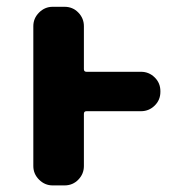

<svg xmlns="http://www.w3.org/2000/svg" viewBox="-20 -569 540 571"><path d="M136.7 -17.6Q113.3 -17.6 96.2 -34.7Q79.1 -51.8 79.1 -75.2V-491.2Q79.1 -514.6 96.2 -531.7Q113.3 -548.8 136.7 -548.8H171.9Q196.3 -548.8 212.9 -531.7Q229.5 -514.6 229.5 -491.2V-363.3Q229.5 -355.5 237.3 -355.5H399.4Q422.9 -355.5 439.9 -338.9Q457 -322.3 457 -297.9V-295.9Q457 -271.5 439.9 -254.9Q422.9 -238.3 399.4 -238.3H237.3Q229.5 -238.3 229.5 -230.5V-75.2Q229.5 -51.8 212.9 -34.7Q196.3 -17.6 171.9 -17.6Z"/></svg>

Font: Rounded Mgen+ 1mn bold
Style: Bold
Weight: 700
Designer: [Source Han Sans]
Ryoko NISHIZUKA  (kana & ideographs); Paul D. Hunt (Latin, Greek & Cyrillic); Wenlong ZHANG  (bopomofo
Version: Version 1.059.20150602